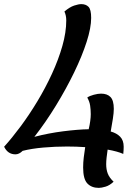

<svg xmlns="http://www.w3.org/2000/svg" viewBox="-67 -907 682 933"><path d="M413 6Q378 6 357.5 -15.5Q337 -37 337 -93Q337 -117 340 -142Q343 -167 347 -192Q304 -195 259 -195Q200 -195 143.5 -190Q87 -185 43 -174Q26 -157 8 -157Q-29 -157 -47 -194Q-9 -236 33 -292.5Q75 -349 114.5 -414.5Q154 -480 185.5 -548.5Q217 -617 236 -683.5Q255 -750 255 -808Q255 -832 246 -851Q272 -873 293.5 -880Q315 -887 328 -887Q350 -887 363 -874Q376 -861 376 -820Q376 -772 354 -703.5Q332 -635 293.5 -555.5Q255 -476 205.5 -395Q156 -314 100 -242Q169 -260 240 -269Q311 -278 364 -279Q369 -300 371.5 -319Q374 -338 374 -352Q374 -374 371 -394Q368 -414 357 -433Q368 -441 388.5 -446.5Q409 -452 424 -452Q454 -452 470 -435.5Q486 -419 486 -378Q486 -359 481.5 -330Q477 -301 471 -268Q500 -260 517 -242.5Q534 -225 534 -194Q534 -186 533.5 -177Q533 -168 532 -159Q519 -165 499 -170.5Q479 -176 456 -180Q453 -160 451 -141.5Q449 -123 449 -109Q449 -84 456.5 -64Q464 -44 485 -24Q466 -6 446 0Q426 6 413 6Z"/></svg>

Font: Paprika
Style: Regular
Weight: 400
Designer: Eduardo Rodriguez Tunni
Foundry: Eduardo Rodriguez Tunni
Version: Version 1.010; ttfautohint (v1.8.3)